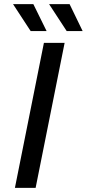

<svg xmlns="http://www.w3.org/2000/svg" viewBox="-20 -907 419 927"><path d="M52 0 192 -700H292L152 0ZM128 -757 43 -887H141L205 -757ZM302 -757 217 -887H316L379 -757Z"/></svg>

Font: Montserrat Medium
Style: Italic
Weight: 500
Italic angle: -11.3°
Designer: Julieta Ulanovsky
Foundry: Julieta Ulanovsky
Version: Version 9.000; ttfautohint (v1.8.4.7-5d5b)